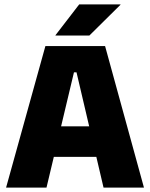

<svg xmlns="http://www.w3.org/2000/svg" viewBox="-20 -847 678 867"><path d="M7.5 0 185 -639H454.5L630 0H447.5L325.5 -520.5H314L190 0ZM175 -138.5V-276.5H461.5V-138.5ZM337.5 -827H524V-825.5L383.5 -686.5H230.5V-688Z"/></svg>

Font: Anek Bangla ExtraBold
Style: Regular
Weight: 800
Designer: Sulekha Rajkumar (Bangla), Yesha Goshar (Latin)
Foundry: Ek Type
Version: Version 1.003